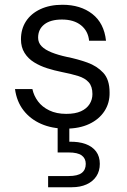

<svg xmlns="http://www.w3.org/2000/svg" viewBox="-20 -528 532 806"><path d="M256 12Q198 12 152.5 -8Q107 -28 78.5 -65Q50 -102 43 -154H116Q122 -126 139.5 -102.5Q157 -79 187 -64.5Q217 -50 258 -50Q296 -50 320 -61Q344 -72 356 -91Q368 -110 368 -133Q368 -165 352.5 -182.5Q337 -200 308 -209Q279 -218 238 -226Q208 -232 178 -241.5Q148 -251 123 -266.5Q98 -282 83 -306Q68 -330 68 -363Q68 -406 89 -438.5Q110 -471 149.5 -489.5Q189 -508 242 -508Q318 -508 367.5 -469.5Q417 -431 425 -357H354Q350 -398 320 -422Q290 -446 240 -446Q192 -446 166 -425.5Q140 -405 140 -370Q140 -349 154.5 -334Q169 -319 196.5 -308Q224 -297 261 -289Q306 -280 346.5 -265.5Q387 -251 413.5 -222.5Q440 -194 440 -140Q441 -96 418.5 -61.5Q396 -27 354.5 -7.5Q313 12 256 12ZM182 258V211H268Q306 211 323 198Q340 185 340 160Q340 137 323 124.5Q306 112 268 112H222V-7H271V67Q310 66 339 76.5Q368 87 383.5 108Q399 129 399 160Q399 190 384.5 212Q370 234 343.5 246Q317 258 282 258Z"/></svg>

Font: DM Sans 24pt Light
Style: Regular
Weight: 300
Designer: Colophon Foundry, Jonny Pinhorn
Foundry: Colophon Foundry
Version: Version 4.004;gftools[0.9.30]